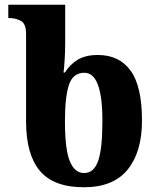

<svg xmlns="http://www.w3.org/2000/svg" viewBox="-20 -780 665 810"><path d="M334 10Q458 10 518.5 -64.5Q579 -139 579 -271Q579 -416 531 -482Q483 -548 393 -548Q340 -548 307 -527.5Q274 -507 254 -474H248Q250 -485 252.5 -523.5Q255 -562 255 -593V-760H15V-704H17Q46 -704 68 -692Q90 -680 90 -637V-267Q90 -129 148 -59.5Q206 10 334 10ZM335 -50Q295 -50 274.5 -100Q254 -150 254 -269Q254 -372 271 -422.5Q288 -473 336 -473Q412 -473 412 -271Q412 -152 394 -101Q376 -50 335 -50Z"/></svg>

Font: Noto Serif SemiCondensed Extra
Style: Regular
Weight: 800
Width: 4
Designer: Monotype Design Team
Foundry: Monotype Imaging Inc.
Version: Version 1.002